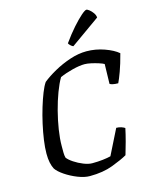

<svg xmlns="http://www.w3.org/2000/svg" viewBox="-138 -1048 907 1138"><g transform="rotate(-15 316.0 -479.0)"><path d="M270 0Q237 0 196.5 -16Q156 -32 122 -55Q88 -78 74 -99Q65 -116 60 -139.5Q55 -163 55 -195Q55 -231 61.5 -277Q68 -323 79 -372.5Q90 -422 104 -468Q118 -514 132.5 -550.5Q147 -587 161 -607Q193 -633 239.5 -659Q286 -685 338.5 -702.5Q391 -720 440 -720Q496 -720 549.5 -701Q603 -682 632 -657Q616 -595 600 -551.5Q584 -508 574 -488Q555 -488 541.5 -491Q528 -494 523 -498L526 -619Q516 -625 494 -632Q472 -639 449 -644Q426 -649 410 -649Q379 -649 335.5 -638Q292 -627 256 -611Q237 -579 218.5 -530Q200 -481 185.5 -425Q171 -369 162.5 -314.5Q154 -260 154 -216Q154 -193 154 -175.5Q154 -158 158 -143Q169 -128 194.5 -111Q220 -94 250 -82Q280 -70 303 -70Q338 -70 368 -73.5Q398 -77 417 -82L494 -236Q511 -236 525 -231Q539 -226 546 -221Q539 -187 527 -142Q515 -97 505 -65Q472 -46 411.5 -23Q351 0 270 0ZM374 -769Q367 -771 358 -779.5Q349 -788 347 -794Q382 -843 414.5 -879.5Q447 -916 471 -937Q495 -958 504 -958Q510 -958 521.5 -949Q533 -940 543 -926Q553 -912 554 -897Z"/></g></svg>

Font: Texturina 72pt 72pt Medium
Style: Italic
Weight: 500
Italic angle: -11°
Designer: Guillermo Torres Carreño
Foundry: Omnibus-Type
Version: Version 1.002; ttfautohint (v1.8.3)